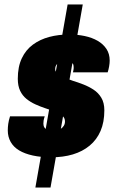

<svg xmlns="http://www.w3.org/2000/svg" viewBox="-20 -776 513 863"><path d="M139 67 284 -756H352L207 67ZM211 -69Q164 -69 127.5 -77Q91 -85 66 -100Q41 -115 28 -138Q15 -161 15 -190Q15 -204 17 -219Q19 -234 25 -253H181Q177 -241 176 -234Q175 -227 175 -220Q175 -210 180 -202.5Q185 -195 195 -191.5Q205 -188 219 -188Q228 -188 237 -190Q246 -192 254 -197.5Q262 -203 267 -211Q272 -219 272 -230Q272 -243 264.5 -251.5Q257 -260 244.5 -266.5Q232 -273 216 -278.5Q200 -284 182 -290Q161 -297 139 -307Q117 -317 99 -331.5Q81 -346 70.5 -368Q60 -390 60 -422Q60 -476 78 -514Q96 -552 128 -575.5Q160 -599 201.5 -610Q243 -621 291 -621Q328 -621 361 -614Q394 -607 419 -592.5Q444 -578 458.5 -556Q473 -534 473 -504Q473 -492 470.5 -477.5Q468 -463 464 -451H308Q311 -464 311 -468.5Q311 -473 311 -475Q311 -485 307 -490.5Q303 -496 294.5 -499Q286 -502 274 -502Q267 -502 259 -500.5Q251 -499 244 -494.5Q237 -490 232.5 -483Q228 -476 228 -466Q228 -452 239.5 -443Q251 -434 269 -427Q287 -420 307 -413Q330 -406 354.5 -396.5Q379 -387 400.5 -373Q422 -359 435.5 -336.5Q449 -314 449 -280Q449 -227 432 -187.5Q415 -148 383 -121.5Q351 -95 307.5 -82Q264 -69 211 -69Z"/></svg>

Font: Archivo Condensed Black
Style: Italic
Weight: 900
Width: 3
Italic angle: -10°
Designer: Hector Gatti
Foundry: Omnibus-Type
Version: Version 2.001